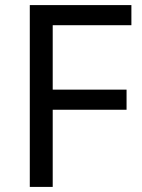

<svg xmlns="http://www.w3.org/2000/svg" viewBox="-20 -734 559 754"><path d="M187 0H97V-714H496V-635H187V-382H477V-303H187Z"/></svg>

Font: Noto Sans Gunjala Gondi Semibold
Style: Regular
Weight: 600
Designer: Ek Type
Foundry: Ek Type
Version: Version 1.004; ttfautohint (v1.8.4.7-5d5b)